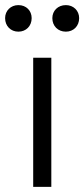

<svg xmlns="http://www.w3.org/2000/svg" viewBox="-53 -732 330 752"><path d="M19 -608C49 -608 71 -630 71 -661C71 -690 50 -712 19 -712C-11 -712 -33 -690 -33 -661C-33 -630 -11 -608 19 -608ZM205 -608C235 -608 257 -630 257 -661C257 -690 235 -712 205 -712C174 -712 152 -690 152 -661C152 -630 174 -608 205 -608ZM77 0H148V-506H77Z"/></svg>

Font: Arthouse Owned
Style: Regular
Weight: 400
Designer: Jeremy Tribby
Foundry: Tribby Type
Version: Version 1.000;PS 001.000;hotconv 1.0.88;makeotf.lib2.5.64775